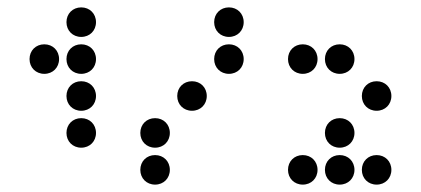

<svg xmlns="http://www.w3.org/2000/svg" viewBox="-20 -510 1140 520"><path d="M200 -410C223 -410 240 -427 240 -450C240 -473 223 -490 200 -490C177 -490 160 -473 160 -450C160 -427 177 -410 200 -410ZM600 -410C623 -410 640 -427 640 -450C640 -473 623 -490 600 -490C577 -490 560 -473 560 -450C560 -427 577 -410 600 -410ZM100 -310C123 -310 140 -327 140 -350C140 -373 123 -390 100 -390C77 -390 60 -373 60 -350C60 -327 77 -310 100 -310ZM200 -310C223 -310 240 -327 240 -350C240 -373 223 -390 200 -390C177 -390 160 -373 160 -350C160 -327 177 -310 200 -310ZM600 -310C623 -310 640 -327 640 -350C640 -373 623 -390 600 -390C577 -390 560 -373 560 -350C560 -327 577 -310 600 -310ZM800 -310C823 -310 840 -327 840 -350C840 -373 823 -390 800 -390C777 -390 760 -373 760 -350C760 -327 777 -310 800 -310ZM900 -310C923 -310 940 -327 940 -350C940 -373 923 -390 900 -390C877 -390 860 -373 860 -350C860 -327 877 -310 900 -310ZM200 -210C223 -210 240 -227 240 -250C240 -273 223 -290 200 -290C177 -290 160 -273 160 -250C160 -227 177 -210 200 -210ZM500 -210C523 -210 540 -227 540 -250C540 -273 523 -290 500 -290C477 -290 460 -273 460 -250C460 -227 477 -210 500 -210ZM1000 -210C1023 -210 1040 -227 1040 -250C1040 -273 1023 -290 1000 -290C977 -290 960 -273 960 -250C960 -227 977 -210 1000 -210ZM200 -110C223 -110 240 -127 240 -150C240 -173 223 -190 200 -190C177 -190 160 -173 160 -150C160 -127 177 -110 200 -110ZM400 -110C423 -110 440 -127 440 -150C440 -173 423 -190 400 -190C377 -190 360 -173 360 -150C360 -127 377 -110 400 -110ZM900 -110C923 -110 940 -127 940 -150C940 -173 923 -190 900 -190C877 -190 860 -173 860 -150C860 -127 877 -110 900 -110ZM400 -10C423 -10 440 -27 440 -50C440 -73 423 -90 400 -90C377 -90 360 -73 360 -50C360 -27 377 -10 400 -10ZM800 -10C823 -10 840 -27 840 -50C840 -73 823 -90 800 -90C777 -90 760 -73 760 -50C760 -27 777 -10 800 -10ZM900 -10C923 -10 940 -27 940 -50C940 -73 923 -90 900 -90C877 -90 860 -73 860 -50C860 -27 877 -10 900 -10ZM1000 -10C1023 -10 1040 -27 1040 -50C1040 -73 1023 -90 1000 -90C977 -90 960 -73 960 -50C960 -27 977 -10 1000 -10Z"/></svg>

Font: TINY 5x3 80
Style: Regular
Weight: 200
Designer: Jack Halten Fahnestock
Foundry: Velvetyne Type Foundry
Version: Version 1.002;hotconv 1.0.109;makeotfexe 2.5.65596